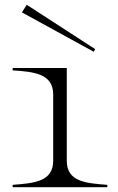

<svg xmlns="http://www.w3.org/2000/svg" viewBox="-20 -785 493 805"><path d="M33 -10V0H430V-10C339 -17 260 -23 260 -111V-500H33V-490C123 -484 203 -476 203 -389V-111C203 -24 125 -17 33 -10ZM72 -733 373 -568 379 -579 92 -765Z"/></svg>

Font: Sprat Extended Light
Style: Regular
Weight: 300
Width: 9
Designer: Ethan Nakache
Foundry: Collletttivo
Version: Version 2.000;Glyphs 3.2 (3217)